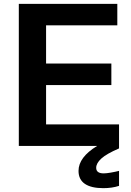

<svg xmlns="http://www.w3.org/2000/svg" viewBox="-20 -760 683 1000"><path d="M78 -740H591V-628H220V-429H560V-317H220V-112H600V13Q535 41 508 65.5Q481 90 481 114Q481 143 520 143Q534 143 557 139Q580 135 600 130V208Q564 220 518 220Q455 220 422 197.5Q389 175 389 130Q389 59 486 0H78Z"/></svg>

Font: Encode Sans Normal
Style: SemiBold
Weight: 600
Designer: Pablo Impallari, Andres Torresi
Foundry: Pablo Impallari, Andres Torresi
Version: Version 1.000; ttfautohint (v1.00) -l 8 -r 50 -G 200 -x 14 -